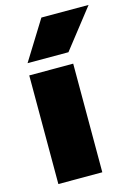

<svg xmlns="http://www.w3.org/2000/svg" viewBox="-122 -873 667 939"><g transform="rotate(-15 211.5 -404.0)"><path d="M53.5 0V-550H276V0ZM61 -610 184 -808H423L268 -610Z"/></g></svg>

Font: Encode Sans SemiExpanded SemiExpanded Black
Style: Regular
Weight: 900
Width: 6
Designer: Multiple Designers
Foundry: Impallari Type
Version: Version 3.000; ttfautohint (v1.8.3) -l 8 -r 50 -G 200 -x 14 